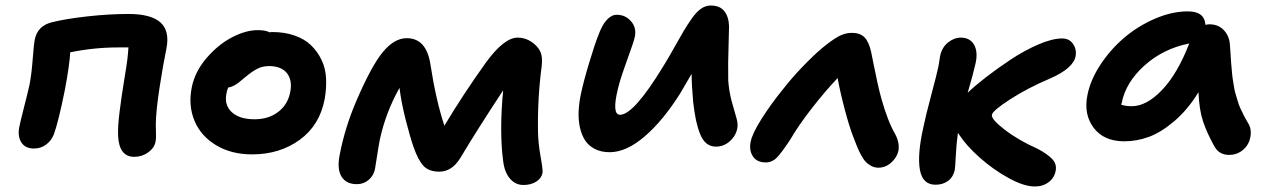

<svg xmlns="http://www.w3.org/2000/svg" viewBox="-20 -595 4536 689"><path d="M461.9 -32.2Q407.2 -32.2 403.8 -107.9Q402.3 -140.1 409.2 -194.6Q416 -249 425.5 -306.6Q435.1 -364.3 437 -381.8Q439 -397 440.9 -424.8H403.8Q316.9 -424.8 231.9 -407.2Q230 -364.3 212.9 -272.9Q189 -154.8 172.9 -111.8Q163.6 -89.4 144.8 -75.7Q126 -62 102.1 -62Q70.8 -62 56.9 -83.5Q43 -105 48.8 -137.2Q52.7 -157.7 66.9 -212.9Q81.1 -268.1 85.9 -291Q93.3 -328.6 97.2 -381.3Q101.1 -434.1 105 -454.1Q115.2 -502.4 166 -515.1Q217.3 -527.8 295.2 -536.4Q373 -544.9 440.9 -544.9Q522 -544.9 555.9 -514.4Q589.8 -483.9 577.1 -419.9Q565.4 -364.3 552.5 -280.3Q539.6 -196.3 539.1 -147.9Q539.1 -141.1 539.6 -126.5Q540 -111.8 539.8 -102.8Q539.6 -93.8 538.1 -85.9Q533.7 -64 511.7 -48.1Q489.7 -32.2 461.9 -32.2Z M884.8 -41Q809.6 -41 754.9 -74.2Q700.2 -107.4 677.7 -162.1Q655.3 -216.8 668 -280.8Q679.2 -337.9 721.2 -386.7Q763.2 -435.5 813.2 -461.4Q863.3 -487.3 905.8 -486.8Q932.6 -486.8 947.8 -479Q951.7 -480 958 -480Q1001.5 -480 1037.1 -467.5Q1072.8 -455.1 1095.9 -432.9Q1119.1 -410.6 1133.8 -380.1Q1148.4 -349.6 1150.1 -314Q1151.9 -278.3 1145 -238.8Q1127 -145 1055.2 -93Q983.4 -41 884.8 -41ZM793 -261.2Q783.7 -218.8 811.3 -192.9Q838.9 -167 894 -167Q942.9 -167 977.3 -192.6Q1011.7 -218.3 1021 -262.2Q1030.3 -306.6 1009.8 -332.3Q989.3 -357.9 945.8 -357.9Q922.4 -357.9 904.1 -348.6Q885.7 -339.4 860.8 -318.8Q844.2 -304.7 836.7 -298.8Q829.1 -293 819.1 -287.6Q809.1 -282.2 798.8 -280.8Q794.4 -270 793 -261.2Z M1260.7 65.9Q1222.2 65.9 1205.6 38.8Q1189 11.7 1198.7 -38.1Q1217.3 -136.2 1258.8 -232.9Q1313 -358.9 1354 -408.4Q1395 -458 1439.5 -458Q1509.8 -458 1524.4 -365.2Q1544.4 -234.9 1574.7 -144Q1644 -259.3 1722.7 -369.1Q1788.6 -460 1837.4 -460Q1870.6 -460 1897.5 -437Q1914.6 -422.4 1920.9 -405Q1927.2 -387.7 1923.8 -356.9Q1908.7 -243.2 1910.6 -124Q1911.1 -82.5 1919.9 -33.4Q1928.7 15.6 1926.8 25.9Q1922.9 44.9 1904.1 56.9Q1885.3 68.8 1858.4 68.8Q1829.6 68.8 1810.1 46.1Q1790.5 23.4 1785.6 -17.1Q1771.5 -123.5 1785.6 -271Q1689 -124 1631.8 -27.8Q1601.6 21 1556.6 21Q1518.6 21 1499.3 -0.2Q1480 -21.5 1463.9 -67.9Q1452.1 -101.1 1436 -164.3Q1419.9 -227.5 1413.6 -279.8Q1363.3 -189.5 1342.8 -92.8Q1337.9 -66.9 1332.5 -31.5Q1327.1 3.9 1325.7 11.2Q1321.3 34.7 1303.2 50.3Q1285.2 65.9 1260.7 65.9Z M2168 -48.8Q2137.2 -48.8 2114.5 -60.5Q2091.8 -72.3 2079.3 -91.8Q2066.9 -111.3 2061 -137.9Q2055.2 -164.6 2056.4 -193.8Q2057.6 -223.1 2064 -254.9Q2073.2 -299.8 2093.8 -368.2Q2114.3 -436.5 2127.9 -470.2Q2140.6 -505.4 2157.5 -523.7Q2174.3 -542 2193.4 -542Q2224.1 -542 2244.4 -518.8Q2264.6 -495.6 2258.3 -463.9Q2255.4 -447.8 2230.2 -378.7Q2205.1 -309.6 2197.3 -275.9Q2174.8 -183.1 2205.1 -183.1Q2254.4 -183.1 2361.3 -358.9Q2377.4 -384.8 2398.7 -422.9Q2419.9 -460.9 2433.3 -483.6Q2446.8 -506.3 2463.4 -529.8Q2480 -553.2 2496.3 -564.2Q2512.7 -575.2 2530.3 -575.2Q2563.5 -575.2 2579.3 -554.9Q2595.2 -534.7 2596.2 -501Q2596.2 -488.8 2594.7 -439.2Q2593.3 -389.6 2593 -368.4Q2592.8 -347.2 2593.3 -306.2Q2596.2 -266.1 2606 -230.5Q2615.7 -194.8 2622.3 -173.1Q2628.9 -151.4 2626 -134.8Q2620.6 -107.4 2598.9 -88.1Q2577.1 -68.8 2549.3 -68.8Q2529.8 -68.8 2515.6 -80.1Q2501.5 -91.3 2492.4 -114Q2483.4 -136.7 2477.5 -164.1Q2471.7 -191.4 2467.3 -231Q2461.9 -292 2461.9 -330.1Q2443.4 -298.8 2420.9 -259.8Q2359.4 -162.1 2293.5 -105.5Q2227.5 -48.8 2168 -48.8Z M2728 -12.2Q2695.8 -12.2 2681.6 -34.2Q2667.5 -56.2 2673.8 -85.9Q2678.7 -114.3 2712.4 -167.7Q2746.1 -221.2 2789.1 -273.9Q2821.3 -315.4 2860.4 -356Q2899.4 -396.5 2930.7 -422.9Q2963.4 -449.7 2987.3 -463.4Q3011.2 -477.1 3037.1 -477.1Q3066.4 -477.1 3082 -461.4Q3097.7 -445.8 3106 -409.2Q3107.9 -399.9 3115 -364.3Q3122.1 -328.6 3128.9 -297.9Q3135.7 -267.1 3143.1 -240.2Q3165.5 -160.2 3192.9 -112.8Q3209 -81.5 3204.1 -54.2Q3198.7 -29.8 3178.2 -11.5Q3157.7 6.8 3131.8 6.8Q3118.7 6.8 3106.9 0.7Q3095.2 -5.4 3086.7 -14.4Q3078.1 -23.4 3069.8 -39.1Q3061.5 -54.7 3055.7 -68.8Q3049.8 -83 3042 -104Q3027.8 -140.1 3011.5 -201.9Q2995.1 -263.7 2985.8 -314.9Q2940.9 -267.6 2892.8 -205.8Q2844.7 -144 2815.9 -94.2Q2785.6 -47.9 2768.3 -30Q2751 -12.2 2728 -12.2Z M3337.4 67.9Q3290.5 67.9 3281 13.9Q3271.5 -40 3293.5 -138.2Q3301.8 -179.2 3321.8 -253.9Q3341.8 -328.6 3347.7 -356.9Q3348.6 -362.3 3353.5 -393.1Q3359.9 -424.8 3381.8 -442.4Q3403.8 -460 3428.2 -460Q3460.4 -460 3475.1 -435.1Q3489.7 -410.2 3481.4 -370.1Q3472.2 -328.6 3452.6 -262.2Q3478 -286.6 3517.6 -317.4Q3557.1 -348.1 3606 -380.6Q3654.8 -413.1 3705.3 -435.1Q3755.9 -457 3791.5 -457Q3816.9 -457 3830.3 -438Q3843.8 -418.9 3840.3 -396Q3834 -350.6 3747.6 -313Q3667 -278.8 3604.5 -238.3Q3542 -197.8 3539.6 -183.1Q3535.6 -168 3585.4 -129.6Q3635.3 -91.3 3703.6 -61Q3736.8 -43.5 3754.6 -25.6Q3772.5 -7.8 3768.6 16.1Q3764.6 42 3743.9 58.1Q3723.1 74.2 3693.4 74.2Q3654.3 74.2 3598.6 43.5Q3543 12.7 3495.4 -29.8Q3447.8 -72.3 3423.3 -109.9Q3422.4 -111.3 3420.4 -114Q3418.5 -116.7 3417.5 -118.2Q3412.1 -79.1 3409.9 -35.9Q3407.7 7.3 3406.2 15.1Q3400.4 41 3381.8 54.4Q3363.3 67.9 3337.4 67.9Z M4014.6 -87.9Q3941.4 -87.9 3904.8 -136.2Q3868.2 -184.6 3882.3 -253.9Q3893.1 -308.6 3929.2 -363.3Q3965.3 -418 4014.4 -459.7Q4063.5 -501.5 4124.5 -527.8Q4185.5 -554.2 4242.7 -554.2Q4302.7 -554.2 4305.7 -505.9Q4315.4 -507.8 4320.3 -507.8Q4351.6 -507.8 4371.3 -487.3Q4391.1 -466.8 4393.6 -435.1Q4394 -429.7 4395.8 -402.6Q4397.5 -375.5 4397.9 -370.4Q4398.4 -365.2 4400.4 -342.3Q4402.3 -319.3 4403.6 -312.7Q4404.8 -306.2 4407.7 -286.9Q4410.6 -267.6 4413.6 -259Q4416.5 -250.5 4421.1 -234.1Q4425.8 -217.8 4430.9 -206.8Q4436 -195.8 4443.1 -181.6Q4450.2 -167.5 4458.5 -153.8Q4468.8 -138.2 4468.5 -118.2Q4468.3 -98.1 4459.5 -80.6Q4450.7 -63 4432.4 -51Q4414.1 -39.1 4390.6 -39.1Q4355.5 -39.1 4338.4 -68.8Q4311 -117.7 4297.1 -159.7Q4283.2 -201.7 4280.8 -264.2Q4242.7 -201.7 4194.8 -160.9Q4147 -120.1 4103.3 -104Q4059.6 -87.9 4014.6 -87.9ZM4005.4 -226.1Q4004.9 -225.1 4004.4 -222.7Q4003.9 -220.2 4003.4 -219.2Q4019 -213.9 4041.5 -213.9Q4094.7 -213.9 4150.4 -272.5Q4206.1 -331.1 4247.6 -439Q4154.3 -420.4 4087.2 -360.1Q4020 -299.8 4005.4 -226.1Z"/></svg>

Font: Shantell Sans Irregular Bouncy
Style: Italic
Weight: 600
Italic angle: -11.31°
Designer: Stephen Nixon, Anya Danilova, Shantell Martin
Foundry: Arrow Type
Version: Version 1.006;[9816181b4]